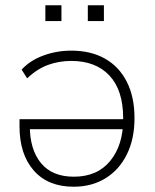

<svg xmlns="http://www.w3.org/2000/svg" viewBox="-20 -700 587 728"><path d="M259 8Q162 8 108 -53.5Q54 -115 54 -221V-248H463V-210H76L93 -223Q93 -133 135.5 -81.5Q178 -30 260 -30Q349 -30 398 -90Q447 -150 447 -247V-252Q447 -358 395 -413.5Q343 -469 250 -469Q204 -469 162.5 -454Q121 -439 83 -403L62 -436Q94 -471 144.5 -489.5Q195 -508 250 -508Q324 -508 377.5 -478Q431 -448 460.5 -390.5Q490 -333 490 -252Q490 -173 461 -114.5Q432 -56 380 -24Q328 8 259 8ZM313 -620V-680H374V-620ZM152 -620V-680H213V-620Z"/></svg>

Font: Mulish ExtraLight
Style: Regular
Weight: 200
Designer: Vernon Adams
Foundry: Vernon Adams
Version: Version 3.603